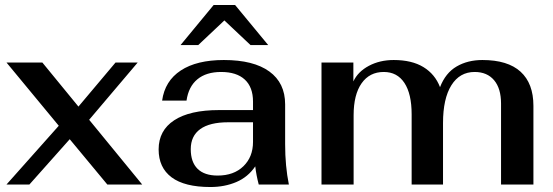

<svg xmlns="http://www.w3.org/2000/svg" viewBox="-20 -741 2222 771"><path d="M411 0 260 -182 98 0H6L216 -236L6 -490H150L295 -313L444 -490H533L338 -260L551 0Z M617 -141Q617 -217 679.5 -258Q742 -299 860 -299H996V-333Q996 -391 963 -421.5Q930 -452 868 -452Q808 -452 772.5 -422.5Q737 -393 729 -337H631Q642 -416 706 -458Q770 -500 879 -500Q998 -500 1061.5 -454Q1125 -408 1125 -322V-162Q1125 -74 1140 0H1019Q1009 -38 1005 -73Q976 -30 929 -10Q882 10 825 10Q721 10 669 -29Q617 -68 617 -141ZM996 -171V-250H896Q822 -250 784 -222.5Q746 -195 746 -142Q746 -90 773.5 -63Q801 -36 854 -36Q919 -36 957.5 -73.5Q996 -111 996 -171ZM838 -721H924L1057 -560H986L881 -659L776 -560H705Z M1271 -490H1399V-414Q1417 -453 1461 -476.5Q1505 -500 1561 -500Q1634 -500 1680.5 -471.5Q1727 -443 1747 -391Q1769 -448 1813.5 -474Q1858 -500 1917 -500Q2019 -500 2070.5 -453Q2122 -406 2122 -316V0H1992V-325Q1992 -386 1964 -419Q1936 -452 1886 -452Q1826 -452 1792.5 -398.5Q1759 -345 1759 -247V0H1633V-282Q1633 -364 1604 -408Q1575 -452 1521 -452Q1464 -452 1432 -406.5Q1400 -361 1400 -278V0H1271Z"/></svg>

Font: Fahkwang SemiBold
Style: Regular
Weight: 600
Designer: Suppakit Chalermlarp | Katatrad Co.,Ltd.
Foundry: Cadson Demak Co.,Ltd.
Version: Version 1.000; ttfautohint (v1.6)